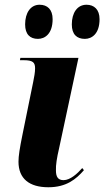

<svg xmlns="http://www.w3.org/2000/svg" viewBox="-20 -780 440 810"><path d="M338 -616C368 -616 400 -638 400 -699C400 -740 377 -760 345 -760C306 -760 283 -726 283 -677C283 -635 304 -616 338 -616ZM140 -616C170 -616 202 -638 202 -699C202 -740 180 -760 147 -760C109 -760 86 -726 86 -677C86 -635 107 -616 140 -616ZM184 10C260 10 301 -24 334 -62L327 -71C306 -47 276 -20 248 -20C224 -20 216 -35 216 -61C215 -83 220 -115 229 -153L311 -536H66L64 -526H80C118 -526 128 -517 128 -492C128 -474 124 -454 120 -434L75 -213C63 -154 58 -122 58 -98C58 -26 104 10 184 10Z"/></svg>

Font: Noto Serif Display SemiCondensed ExtraBold
Style: Italic
Weight: 800
Width: 4
Italic angle: -12°
Designer: Monotype Design Team
Foundry: Monotype Imaging Inc.
Version: Version 2.009